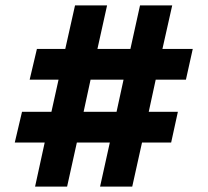

<svg xmlns="http://www.w3.org/2000/svg" viewBox="-20 -691 769 711"><path d="M116.7 -509.8H221.7L257.8 -670.9H376.5L340.8 -509.8H462.9L498.5 -670.9H617.7L581.5 -509.8H693.8L668.5 -396H556.6L530.8 -276.9H638.7L613.8 -163.1H505.9L469.7 0H350.6L386.7 -163.1H264.6L228.5 0H109.9L145.5 -163.1H34.7L61.5 -276.9H170.4L196.8 -396H89.8ZM289.6 -276.9H411.6L437.5 -396H315.4Z"/></svg>

Font: Audiowide
Style: Regular
Weight: 400
Version: Version 1.003